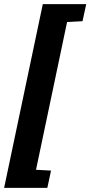

<svg xmlns="http://www.w3.org/2000/svg" viewBox="-58 -763 439 933"><path d="M-38 150 150 -743H361L343 -660L268 -656L117 62L190 66L172 150Z"/></svg>

Font: Saira ExtraCondensed Black
Style: Italic
Weight: 900
Width: 2
Italic angle: -12°
Designer: Hector Gatti with collaboration of the Omnibus-Type team
Foundry: Omnibus-Type
Version: Version 1.101